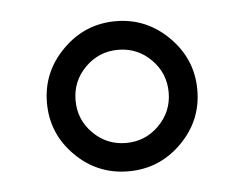

<svg xmlns="http://www.w3.org/2000/svg" viewBox="-33 -746 444 349"><g transform="rotate(-5 189.0 -571.0)"><path d="M285.6 -667.5Q326.2 -627 326.2 -570.8Q326.2 -514.6 285.9 -474.4Q245.6 -434.1 189 -434.1Q132.3 -434.1 92 -474.4Q51.8 -514.6 51.8 -570.8Q51.8 -627 92.3 -667.5Q132.8 -708 189 -708Q245.1 -708 285.6 -667.5ZM249 -510.7Q273.9 -535.6 273.9 -570.8Q273.9 -606 249 -630.9Q224.1 -655.8 189 -655.8Q153.8 -655.8 128.9 -630.9Q104 -606 104 -570.8Q104 -535.6 128.9 -510.7Q153.8 -485.8 189 -485.8Q224.1 -485.8 249 -510.7Z"/></g></svg>

Font: Aka-Acid-Varela
Style: Regular
Weight: 400
Designer: Joe Prince, Avraham Cornfeld, Cyberella
Foundry: Joe Prince, Avraham Cornfeld, Cyberella
Version: Version 2.000; ttfautohint (v1.5.33-1714) -l 8 -r 50 -G 200 